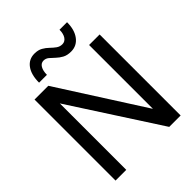

<svg xmlns="http://www.w3.org/2000/svg" viewBox="-232 -963 1090 1090"><g transform="rotate(-45 313.0 -418.0)"><path d="M236 -835.5Q265 -835.5 284.8 -824.2Q304.5 -813 319.8 -798Q335 -783 350.5 -771.8Q366 -760.5 386 -760.5Q407 -760.5 419.8 -779.5Q432.5 -798.5 432.5 -830.5H493Q493 -769 465.2 -732.5Q437.5 -696 392 -696Q361 -696 340.5 -707.2Q320 -718.5 304.8 -733.2Q289.5 -748 275.8 -759.5Q262 -771 244.5 -771Q224 -771 212.5 -751.5Q201 -732 201 -700H138Q138 -763.5 164.2 -799.5Q190.5 -835.5 236 -835.5ZM490 -650.5H574.5V0H483L138 -533.5V0H52V-650.5H162.5L490 -138Z"/></g></svg>

Font: Overused Grotesk
Style: Regular
Weight: 450
Version: Version 0.004